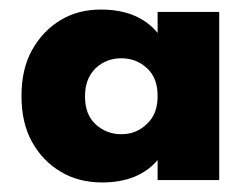

<svg xmlns="http://www.w3.org/2000/svg" viewBox="-20 -731 509 402"><path d="M25 -530C25 -530 25 -530 25 -530C25 -493 32 -461 47 -434C62 -407 82 -386 108 -371C133 -356 162 -349 194 -349C194 -349 194 -349 194 -349C245 -349 284 -365 310 -396C310 -396 310 -354 310 -354C310 -354 439 -354 439 -354C439 -354 439 -706 439 -706C439 -706 310 -706 310 -706C310 -706 310 -662 310 -662C310 -662 310 -662 310 -662C283 -695 243 -711 191 -711C191 -711 191 -711 191 -711C160 -711 132 -704 107 -689C82 -674 62 -653 47 -626C32 -599 25 -567 25 -530ZM158 -529C158 -529 158 -529 158 -529C158 -554 165 -573 180 -588C195 -602 213 -609 234 -609C234 -609 234 -609 234 -609C255 -609 273 -602 288 -588C303 -574 310 -555 310 -530C310 -530 310 -530 310 -530C310 -505 303 -486 288 -472C273 -457 255 -450 234 -450C234 -450 234 -450 234 -450C213 -450 195 -457 180 -471C165 -485 158 -504 158 -529Z"/></svg>

Font: Girnar Poppins
Style: Bold
Weight: 500
Designer: Ninad Kale (Devanagari), Jonny Pinhorn (Latin)
Foundry: Indian Type Foundry
Version: ""